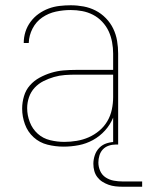

<svg xmlns="http://www.w3.org/2000/svg" viewBox="-20 -548 559 728"><path d="M221 8Q190 8 160 0.5Q130 -7 107.5 -27.5Q85 -48 74.5 -77Q64 -106 64 -136Q64 -160 71 -183.5Q78 -207 93.5 -224.5Q109 -242 130 -253.5Q151 -265 174 -272Q197 -279 220.5 -281Q244 -283 268 -283H409V-345Q409 -366 405 -388Q401 -410 392 -429.5Q383 -449 367.5 -465.5Q352 -482 332.5 -492Q313 -502 291.5 -506Q270 -510 248 -510Q220 -510 192 -504Q164 -498 140.5 -482Q117 -466 103.5 -440Q90 -414 89 -385H70Q70 -407 76.5 -427.5Q83 -448 96 -465.5Q109 -483 126.5 -495.5Q144 -508 164 -515.5Q184 -523 205.5 -525.5Q227 -528 248 -528Q273 -528 297 -523.5Q321 -519 342.5 -508Q364 -497 381.5 -479Q399 -461 409.5 -439Q420 -417 424 -393Q428 -369 428 -345V0H409V-102Q398 -75 378 -53Q358 -31 332.5 -17Q307 -3 278.5 2.5Q250 8 221 8ZM224 -10Q247 -10 271 -14Q295 -18 316.5 -27.5Q338 -37 356.5 -52.5Q375 -68 387 -88.5Q399 -109 404 -132.5Q409 -156 409 -180V-265H268Q247 -265 226 -263.5Q205 -262 184.5 -256Q164 -250 145 -240.5Q126 -231 111.5 -215.5Q97 -200 90 -179.5Q83 -159 83 -138Q83 -111 93 -85Q103 -59 123 -41Q143 -23 170 -16.5Q197 -10 224 -10ZM444 160Q431 160 417.5 158.5Q404 157 391.5 152.5Q379 148 368 141Q357 134 349 123.5Q341 113 337.5 100Q334 87 334 73Q334 57 339.5 40.5Q345 24 357 12Q369 0 385.5 -5Q402 -10 419 -10V0Q405 0 392 4.5Q379 9 370 18.5Q361 28 357 41.5Q353 55 353 68Q353 85 360 100.5Q367 116 381 125Q395 134 411.5 137Q428 140 444 140H519V160Z"/></svg>

Font: Zed Mono Thin
Style: Regular
Weight: 100
Monospace: yes
Designer: Belleve Invis
Foundry: Belleve Invis
Version: Version 1.0.0; ttfautohint (v1.8.4)